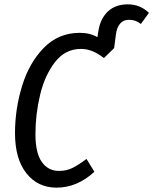

<svg xmlns="http://www.w3.org/2000/svg" viewBox="-20 -851 705 883"><path d="M665 -792 628 -741Q614 -751 601.5 -755.5Q589 -760 572 -760Q548 -760 532.5 -742.5Q517 -725 513 -692L505 -630L458 -584Q431 -605 405.5 -615.5Q380 -626 352 -626Q280 -626 233 -565.5Q186 -505 164.5 -415Q143 -325 143 -234Q143 -148 172 -106.5Q201 -65 251 -65Q286 -65 313 -78.5Q340 -92 378 -120L414 -61Q335 12 240 12Q154 12 101.5 -54Q49 -120 49 -239Q49 -349 81.5 -455.5Q114 -562 181.5 -631Q249 -700 347 -700Q394 -700 428 -680L433 -711Q442 -766 476.5 -798.5Q511 -831 568 -831Q624 -831 665 -792Z"/></svg>

Font: Fira Sans Extra Condensed
Style: Italic
Weight: 400
Width: 3
Italic angle: -8°
Designer: Carrois Corporate & Edenspiekermann AG
Foundry: Carrois Corporate GbR & Edenspiekermann AG
Version: Version 4.203